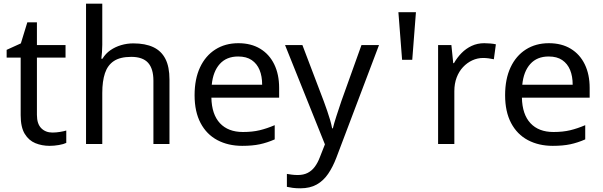

<svg xmlns="http://www.w3.org/2000/svg" viewBox="-20 -780 3265 1040"><path d="M264 -62Q284 -62 305 -65.5Q326 -69 339 -73V-6Q325 1 299 5.5Q273 10 249 10Q207 10 171.5 -4.5Q136 -19 114 -55Q92 -91 92 -156V-468H16V-510L93 -545L128 -659H180V-536H335V-468H180V-158Q180 -109 203.5 -85.5Q227 -62 264 -62Z M534 -537Q534 -518 532.5 -498Q531 -478 529 -462H535Q552 -490 578 -508Q604 -526 636 -535.5Q668 -545 702 -545Q767 -545 810.5 -524.5Q854 -504 876 -461Q898 -418 898 -349V0H811V-343Q811 -408 782 -440Q753 -472 691 -472Q631 -472 597 -449.5Q563 -427 548.5 -383.5Q534 -340 534 -277V0H446V-760H534Z M1271 -546Q1340 -546 1389.5 -516Q1439 -486 1465.5 -431.5Q1492 -377 1492 -304V-251H1125Q1127 -160 1171.5 -112.5Q1216 -65 1296 -65Q1347 -65 1386.5 -74.5Q1426 -84 1468 -102V-25Q1427 -7 1387 1.5Q1347 10 1292 10Q1216 10 1157.5 -21Q1099 -52 1066.5 -113.5Q1034 -175 1034 -264Q1034 -352 1063.5 -415Q1093 -478 1146.5 -512Q1200 -546 1271 -546ZM1270 -474Q1207 -474 1170.5 -433.5Q1134 -393 1127 -321H1400Q1400 -367 1386 -401Q1372 -435 1343.5 -454.5Q1315 -474 1270 -474Z M1524 -536H1618L1734 -231Q1744 -204 1752.5 -179Q1761 -154 1768 -130.5Q1775 -107 1779 -85H1783Q1789 -110 1802 -150.5Q1815 -191 1829 -232L1938 -536H2033L1802 74Q1783 124 1757.5 161.5Q1732 199 1695.5 219.5Q1659 240 1607 240Q1583 240 1565 237.5Q1547 235 1534 232V162Q1545 164 1560.5 166Q1576 168 1593 168Q1624 168 1646.5 156.5Q1669 145 1685 123.5Q1701 102 1712 73L1740 2Z M2233 -714 2213 -456H2158L2138 -714Z M2603 -546Q2618 -546 2635.5 -544.5Q2653 -543 2666 -540L2655 -459Q2642 -462 2626.5 -464Q2611 -466 2597 -466Q2566 -466 2538 -453Q2510 -440 2488 -416.5Q2466 -393 2453.5 -360Q2441 -327 2441 -286V0H2353V-536H2425L2435 -438H2439Q2456 -468 2480 -492.5Q2504 -517 2535 -531.5Q2566 -546 2603 -546Z M2953 -546Q3022 -546 3071.5 -516Q3121 -486 3147.5 -431.5Q3174 -377 3174 -304V-251H2807Q2809 -160 2853.5 -112.5Q2898 -65 2978 -65Q3029 -65 3068.5 -74.5Q3108 -84 3150 -102V-25Q3109 -7 3069 1.5Q3029 10 2974 10Q2898 10 2839.5 -21Q2781 -52 2748.5 -113.5Q2716 -175 2716 -264Q2716 -352 2745.5 -415Q2775 -478 2828.5 -512Q2882 -546 2953 -546ZM2952 -474Q2889 -474 2852.5 -433.5Q2816 -393 2809 -321H3082Q3082 -367 3068 -401Q3054 -435 3025.5 -454.5Q2997 -474 2952 -474Z"/></svg>

Font: Noto Sans Hebrew
Style: Regular
Weight: 400
Designer: Monotype Design Team
Foundry: Monotype Imaging Inc.
Version: Version 2.003